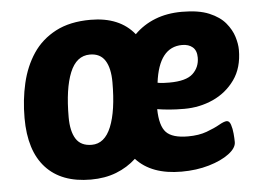

<svg xmlns="http://www.w3.org/2000/svg" viewBox="-44 -587 887 650"><g transform="rotate(-5 400.0 -261.5)"><path d="M240 8Q140 8 87 -50Q34 -108 34 -219Q34 -281 47 -337Q60 -393 89 -436.5Q118 -480 166.5 -505.5Q215 -531 285 -531Q384 -531 434 -469Q464 -499 504.5 -515Q545 -531 596 -531Q653 -531 688.5 -516Q724 -501 743 -478Q762 -455 769.5 -430.5Q777 -406 777 -386Q777 -325 748 -284.5Q719 -244 673.5 -223.5Q628 -203 576 -203Q547 -203 524.5 -205Q502 -207 484 -210Q485 -153 506 -131Q527 -109 580 -109Q617 -109 644 -119Q671 -129 688.5 -139Q706 -149 715 -149Q724 -149 728.5 -135.5Q733 -122 734.5 -105Q736 -88 736 -76Q736 -56 710 -36.5Q684 -17 641.5 -4.5Q599 8 548 8Q446 8 394 -49Q365 -22 326.5 -7Q288 8 240 8ZM533 -296Q590 -296 613 -317.5Q636 -339 636 -372Q636 -396 622.5 -407.5Q609 -419 587 -419Q508 -419 493 -299Q501 -297 512 -296.5Q523 -296 533 -296ZM253 -109Q297 -109 319 -163Q341 -217 341 -314Q341 -362 324.5 -388Q308 -414 273 -414Q227 -414 205 -360Q183 -306 183 -209Q183 -161 199.5 -135Q216 -109 253 -109Z"/></g></svg>

Font: Asap Semi Condensed Semi Condensed Regular
Style: Bold Italic
Weight: 700
Width: 4
Italic angle: -6°
Designer: Pablo Cosgaya
Foundry: Omnibus-Type
Version: Version 3.001; ttfautohint (v1.8.4.7-5d5b)